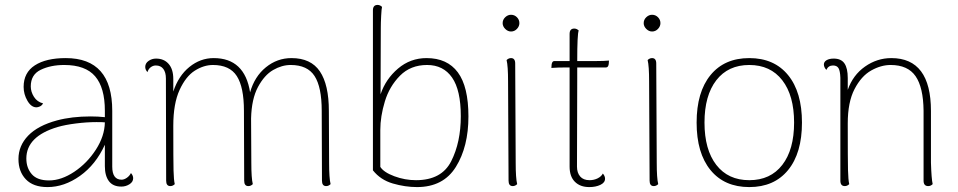

<svg xmlns="http://www.w3.org/2000/svg" viewBox="-20 -748 3893 780"><path d="M521 -24Q521 -9 506 0.5Q491 10 473 10Q439 10 422.5 -12Q406 -34 406 -73V-160Q369 -79 305 -33.5Q241 12 173 12Q115 12 85 -19.5Q55 -51 55 -102Q55 -156 94.5 -197Q134 -238 212 -259Q272 -275 348 -275Q378 -275 406 -272V-298Q406 -392 366.5 -438Q327 -484 241 -484Q186 -484 145.5 -464.5Q105 -445 105 -397Q105 -375 118 -354.5Q131 -334 155 -328Q150 -319 142 -315.5Q134 -312 128 -312Q107 -312 91.5 -338.5Q76 -365 76 -395Q76 -453 121.5 -482.5Q167 -512 247 -512Q436 -512 436 -298V-71Q436 -18 474 -18Q484 -18 495 -25.5Q506 -33 512 -45Q521 -35 521 -24ZM406 -251Q396 -252 372 -252Q333 -252 289 -246.5Q245 -241 214 -232Q87 -194 87 -104Q87 -66 109 -40.5Q131 -15 179 -15Q229 -15 281.5 -50Q334 -85 369.5 -140Q405 -195 406 -251Z M1323 0Q1315 8 1305 8Q1288 8 1288 -14L1287 -298Q1287 -394 1258 -439Q1229 -484 1161 -484Q1125 -484 1089.5 -463.5Q1054 -443 1028 -394.5Q1002 -346 1000 -267L1001 -87Q1001 -24 1007 0Q999 8 989 8Q972 8 972 -14L971 -298Q971 -394 942 -439Q913 -484 845 -484Q808 -484 771.5 -461Q735 -438 709.5 -382.5Q684 -327 684 -237Q684 -94 685 -55Q686 -16 690 0Q682 8 672 8Q655 8 655 -14L654 -429Q654 -454 643.5 -468Q633 -482 613 -482Q602 -482 592.5 -475Q583 -468 579 -455Q570 -465 570 -476Q570 -491 583.5 -500.5Q597 -510 614 -510Q646 -510 665 -488.5Q684 -467 684 -427V-376Q705 -440 749.5 -476Q794 -512 848 -512Q974 -512 996 -373Q1014 -437 1060 -474.5Q1106 -512 1164 -512Q1243 -512 1279.5 -458Q1316 -404 1316 -297L1317 -87Q1317 -24 1323 0Z M1495 -56V-706Q1495 -728 1514 -728Q1524 -728 1532 -720Q1530 -713 1528.5 -684Q1527 -655 1527 -635L1526 -365Q1547 -427 1597 -469.5Q1647 -512 1713 -512Q1797 -512 1840 -454Q1883 -396 1883 -275Q1883 -152 1832 -70Q1781 12 1674 12Q1626 12 1576 -2.5Q1526 -17 1495 -56ZM1852 -276Q1852 -382 1816.5 -433Q1781 -484 1715 -484Q1648 -484 1605 -440.5Q1562 -397 1543.5 -336Q1525 -275 1525 -220V-70Q1539 -48 1582 -32Q1625 -16 1670 -16Q1774 -16 1813 -93Q1852 -170 1852 -276Z M2022 -654Q2022 -668 2032.5 -678Q2043 -688 2056 -688Q2070 -688 2080 -678Q2090 -668 2090 -654Q2090 -641 2080 -630.5Q2070 -620 2056 -620Q2043 -620 2032.5 -630.5Q2022 -641 2022 -654ZM2081 0Q2073 8 2063 8Q2046 8 2046 -14L2044 -417Q2044 -480 2038 -504Q2046 -512 2056 -512Q2073 -512 2073 -490L2075 -87Q2075 -24 2081 0Z M2454 -502 2453 -488Q2451 -474 2442 -474H2325V-428L2324 -71Q2324 -46 2337 -31Q2350 -16 2375 -16Q2393 -16 2408 -23.5Q2423 -31 2429 -43Q2438 -33 2438 -22Q2438 -6 2419 3Q2400 12 2374 12Q2337 12 2315.5 -9.5Q2294 -31 2294 -71V-474H2280Q2246 -474 2220 -472L2221 -486Q2223 -500 2232 -500H2294V-610Q2294 -632 2313 -632Q2323 -632 2331 -624Q2325 -610 2325 -500H2402Q2434 -500 2454 -502Z M2595 -654Q2595 -668 2605.5 -678Q2616 -688 2629 -688Q2643 -688 2653 -678Q2663 -668 2663 -654Q2663 -641 2653 -630.5Q2643 -620 2629 -620Q2616 -620 2605.5 -630.5Q2595 -641 2595 -654ZM2654 0Q2646 8 2636 8Q2619 8 2619 -14L2617 -417Q2617 -480 2611 -504Q2619 -512 2629 -512Q2646 -512 2646 -490L2648 -87Q2648 -24 2654 0Z M2810 -250Q2810 -374 2866.5 -443Q2923 -512 3024 -512Q3125 -512 3181.5 -443Q3238 -374 3238 -250Q3238 -126 3181.5 -57Q3125 12 3024 12Q2923 12 2866.5 -57Q2810 -126 2810 -250ZM3206 -250Q3206 -360 3158 -422Q3110 -484 3024 -484Q2938 -484 2890 -422Q2842 -360 2842 -250Q2842 -140 2890 -78Q2938 -16 3024 -16Q3110 -16 3158 -78Q3206 -140 3206 -250Z M3769 0Q3761 8 3751 8Q3732 8 3732 -14V-298Q3731 -393 3699.5 -438.5Q3668 -484 3598 -484Q3559 -484 3519 -461.5Q3479 -439 3451.5 -386Q3424 -333 3424 -247Q3424 -97 3425 -57Q3426 -17 3430 0Q3422 8 3412 8Q3394 8 3394 -14V-432Q3393 -460 3386.5 -471Q3380 -482 3364 -482Q3345 -482 3337 -464Q3327 -475 3327 -486Q3327 -497 3338 -503.5Q3349 -510 3367 -510Q3397 -510 3410.5 -490.5Q3424 -471 3424 -431V-383Q3445 -443 3494 -477.5Q3543 -512 3601 -512Q3762 -512 3762 -297V-87Q3764 -21 3769 0Z"/></svg>

Font: Arima Madurai Thin
Style: Regular
Weight: 250
Designer: Joana Correia and Natanael Gama
Foundry: NDISCOVER
Version: Version 1.019; ttfautohint (v1.5) -l 7 -r 28 -G 50 -x 13 -D 